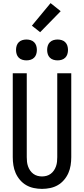

<svg xmlns="http://www.w3.org/2000/svg" viewBox="-20 -1206 540 1234"><path d="M250 8Q224 8 197.5 2.5Q171 -3 148.5 -16Q126 -29 108.5 -49.5Q91 -70 80.5 -94Q70 -118 66 -144Q62 -170 62 -196V-735H152V-196Q152 -181 153.5 -166.5Q155 -152 160 -137.5Q165 -123 173.5 -110.5Q182 -98 194 -89Q206 -80 220.5 -76Q235 -72 250 -72Q265 -72 279.5 -76Q294 -80 306 -89Q318 -98 326.5 -110.5Q335 -123 340 -137.5Q345 -152 346.5 -166.5Q348 -181 348 -196V-735H438V-196Q438 -170 434 -144Q430 -118 419.5 -94Q409 -70 391.5 -49.5Q374 -29 351.5 -16Q329 -3 302.5 2.5Q276 8 250 8ZM350 -818Q336 -818 323 -822Q310 -826 300.5 -835.5Q291 -845 287 -858Q283 -871 283 -885Q283 -899 287 -912Q291 -925 300.5 -934.5Q310 -944 323 -948Q336 -952 350 -952Q364 -952 377 -948Q390 -944 399.5 -934.5Q409 -925 413 -912Q417 -899 417 -885Q417 -871 413 -858Q409 -845 399.5 -835.5Q390 -826 377 -822Q364 -818 350 -818ZM150 -818Q136 -818 123 -822Q110 -826 100.5 -835.5Q91 -845 87 -858Q83 -871 83 -885Q83 -899 87 -912Q91 -925 100.5 -934.5Q110 -944 123 -948Q136 -952 150 -952Q164 -952 177 -948Q190 -944 199.5 -934.5Q209 -925 213 -912Q217 -899 217 -885Q217 -871 213 -858Q209 -845 199.5 -835.5Q190 -826 177 -822Q164 -818 150 -818ZM238 -999 185 -1041 305 -1186 370 -1134Z"/></svg>

Font: Iosevka Bendy Medium
Style: Regular
Weight: 500
Monospace: yes
Designer: Belleve Invis
Foundry: Belleve Invis
Version: Version 30.1.2